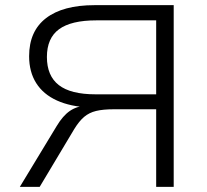

<svg xmlns="http://www.w3.org/2000/svg" viewBox="-20 -725 805 745"><path d="M57 0 200 -236Q224 -276 251 -294.5Q278 -313 314 -315L328 -316V-308Q254 -311 201 -335Q148 -359 120.5 -402.5Q93 -446 93 -507Q93 -604 158.5 -654.5Q224 -705 347 -705H654V0H586V-301H421Q380 -301 353 -294.5Q326 -288 306.5 -271.5Q287 -255 268 -224L134 0ZM351 -359H586V-646H354Q256 -646 209 -611.5Q162 -577 162 -504Q162 -431 208 -395Q254 -359 351 -359Z"/></svg>

Font: Nunito Sans 10pt SemiExpanded Light
Style: Regular
Weight: 300
Width: 6
Designer: Vernon Adams
Foundry: Vernon Adams
Version: Version 3.101;gftools[0.9.27]